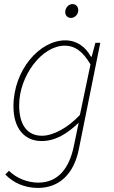

<svg xmlns="http://www.w3.org/2000/svg" viewBox="-20 -688 558 942"><path d="M166 234C274 234 342 162 366 48L472 -478H448L430 -410H426C400 -458 357 -490 300 -490C174 -490 46 -344 46 -166C46 -56 102 4 184 4C252 4 310 -32 366 -86L342 30C320 136 266 208 168 208C112 208 58 184 24 150L6 168C44 208 100 234 166 234ZM186 -22C116 -22 74 -72 74 -172C74 -314 184 -464 298 -464C346 -464 385 -438 424 -372L372 -124C314 -62 242 -22 186 -22ZM328 -600C346 -600 364 -616 364 -638C364 -656 352 -668 336 -668C318 -668 300 -652 300 -628C300 -612 312 -600 328 -600Z"/></svg>

Font: Source Sans Pro ExtraLight
Style: Italic
Weight: 200
Italic angle: -11°
Designer: Paul D. Hunt
Foundry: Adobe Systems Incorporated
Version: Version 3.006;hotconv 1.0.111;makeotfexe 2.5.65597